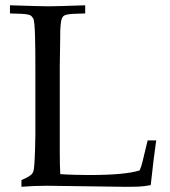

<svg xmlns="http://www.w3.org/2000/svg" viewBox="-20 -714 651 734"><path d="M62 0V-25.4Q74.7 -31.2 82.8 -35.4Q90.8 -39.6 95.9 -43.5Q101.1 -47.4 103.5 -51Q106 -54.7 107.4 -59.1Q108.9 -63 109.9 -71Q110.8 -79.1 111.6 -89.6Q112.3 -100.1 112.8 -112.3Q113.3 -124.5 113.8 -136.2Q114.7 -164.1 115.2 -197.3V-460Q115.2 -485.8 115 -516.4Q114.7 -546.9 114 -574Q113.3 -601.1 111.6 -620.6Q109.9 -640.1 106.4 -644.5Q103.5 -648.9 100.3 -652.3Q97.2 -655.8 88.6 -658Q80.1 -660.2 63.7 -661.1Q47.4 -662.1 18.1 -662.6V-693.8Q78.6 -691.9 115 -690.9Q151.4 -689.9 165.5 -689.9Q181.2 -689.9 216.1 -690.9Q251 -691.9 305.7 -693.8V-662.6Q276.9 -662.1 260.5 -661.1Q244.1 -660.2 235.6 -658.2Q227.1 -656.2 223.6 -653.3Q220.2 -650.4 217.8 -646Q214.8 -641.1 213.1 -629.4Q211.4 -617.7 210.4 -598.6Q210.4 -593.8 210 -559.6Q209.5 -525.4 208.5 -460V-131.8Q208.5 -105.5 209 -85Q209.5 -64.5 210.4 -48.3Q238.3 -46.4 265.6 -45.7Q293 -44.9 320.8 -44.9Q459 -44.9 513.7 -62.5Q517.1 -69.8 519.8 -78.1Q522.5 -86.4 524.9 -96.2L544.4 -177.2H577.1Q571.8 -140.6 566.7 -98.4Q561.5 -56.2 556.2 -6.3Q542.5 -3.9 531.5 -2.4Q520.5 -1 508.8 -0.5Q497.1 0 482.4 0Q467.8 0 446.3 0L157.2 -3.9Q133.8 -3.9 110.4 -2.9Q86.9 -2 62 0Z"/></svg>

Font: XB Kayhan
Style: Regular
Weight: 400
Designer: Behnam
Foundry: Irmug
Version: Version 7.300 2009